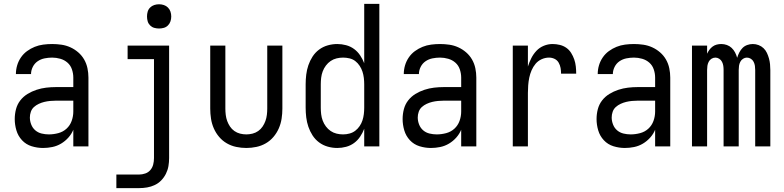

<svg xmlns="http://www.w3.org/2000/svg" viewBox="-20 -755 4040 990"><path d="M202 8Q172 8 143 -1Q114 -10 93.5 -32Q73 -54 64.5 -83Q56 -112 56 -141Q56 -167 62.5 -192Q69 -217 84.5 -237Q100 -257 122 -270.5Q144 -284 168.5 -292Q193 -300 218 -303Q243 -306 269 -306H358V-355Q358 -376 351 -397Q344 -418 328 -432Q312 -446 291 -452Q270 -458 249 -458Q229 -458 209.5 -454Q190 -450 174 -439Q158 -428 149 -410Q140 -392 140 -373H62Q62 -396 68.5 -418Q75 -440 88 -459Q101 -478 119.5 -491.5Q138 -505 159 -513.5Q180 -522 203 -525Q226 -528 249 -528Q273 -528 297 -524.5Q321 -521 343 -511Q365 -501 383.5 -485Q402 -469 414 -448Q426 -427 431 -403Q436 -379 436 -355V0H358V-86Q349 -64 332.5 -45.5Q316 -27 295 -14.5Q274 -2 250 3Q226 8 202 8ZM232 -62Q256 -62 280.5 -68.5Q305 -75 323 -91.5Q341 -108 349.5 -131.5Q358 -155 358 -180V-236H269Q254 -236 238.5 -234.5Q223 -233 208.5 -229.5Q194 -226 180 -219.5Q166 -213 155 -203Q144 -193 139 -178.5Q134 -164 134 -149Q134 -131 141 -113Q148 -95 162 -83Q176 -71 194.5 -66.5Q213 -62 232 -62Z M580 215V145H697Q713 145 729 139.5Q745 134 755.5 121.5Q766 109 770 93Q774 77 774 60V-450H638V-520H852V60Q852 81 848.5 101.5Q845 122 835.5 141Q826 160 811.5 175Q797 190 778 199Q759 208 738.5 211.5Q718 215 697 215ZM800 -608Q787 -608 775 -611.5Q763 -615 754 -624Q745 -633 741.5 -645Q738 -657 738 -670Q738 -683 741.5 -695Q745 -707 754 -716Q763 -725 775 -729Q787 -733 800 -733Q813 -733 825 -729Q837 -725 846 -716Q855 -707 859 -695Q863 -683 863 -670Q863 -657 859 -645Q855 -633 846 -624Q837 -615 825 -611.5Q813 -608 800 -608Z M1250 8Q1224 8 1198 2.5Q1172 -3 1149.5 -16Q1127 -29 1110 -49Q1093 -69 1082.5 -93Q1072 -117 1068 -143Q1064 -169 1064 -195V-520H1142V-195Q1142 -179 1144 -162.5Q1146 -146 1151.5 -131Q1157 -116 1166 -102.5Q1175 -89 1188.5 -79.5Q1202 -70 1218 -66Q1234 -62 1250 -62Q1266 -62 1282 -66Q1298 -70 1311.5 -79.5Q1325 -89 1334 -102.5Q1343 -116 1348.5 -131Q1354 -146 1356 -162.5Q1358 -179 1358 -195V-520H1436V-195Q1436 -169 1432 -143Q1428 -117 1417.5 -93Q1407 -69 1390 -49Q1373 -29 1350.5 -16Q1328 -3 1302 2.5Q1276 8 1250 8Z M1719 8Q1694 8 1669.5 1Q1645 -6 1625 -21Q1605 -36 1591.5 -57Q1578 -78 1570 -101.5Q1562 -125 1559 -150Q1556 -175 1556 -200V-320Q1556 -345 1559 -370Q1562 -395 1570 -418.5Q1578 -442 1591.5 -463Q1605 -484 1625 -499Q1645 -514 1669.5 -521Q1694 -528 1719 -528Q1742 -528 1764.5 -522Q1787 -516 1805.5 -502.5Q1824 -489 1837 -469.5Q1850 -450 1858 -429V-735H1936V0H1858V-91Q1850 -70 1837 -50.5Q1824 -31 1805.5 -17.5Q1787 -4 1764.5 2Q1742 8 1719 8ZM1749 -62Q1766 -62 1782.5 -66.5Q1799 -71 1812 -81Q1825 -91 1834.5 -105Q1844 -119 1849 -134.5Q1854 -150 1856 -166.5Q1858 -183 1858 -200V-320Q1858 -337 1856 -353.5Q1854 -370 1849 -385.5Q1844 -401 1834.5 -415.5Q1825 -430 1812 -440Q1799 -450 1782.5 -454Q1766 -458 1749 -458Q1732 -458 1715.5 -454Q1699 -450 1685 -440.5Q1671 -431 1660.5 -417Q1650 -403 1644 -387Q1638 -371 1636 -354Q1634 -337 1634 -320V-200Q1634 -183 1636 -166Q1638 -149 1644 -133Q1650 -117 1660.5 -103Q1671 -89 1685 -79.5Q1699 -70 1715.5 -66Q1732 -62 1749 -62Z M2202 8Q2172 8 2143 -1Q2114 -10 2093.5 -32Q2073 -54 2064.5 -83Q2056 -112 2056 -141Q2056 -167 2062.5 -192Q2069 -217 2084.5 -237Q2100 -257 2122 -270.5Q2144 -284 2168.5 -292Q2193 -300 2218 -303Q2243 -306 2269 -306H2358V-355Q2358 -376 2351 -397Q2344 -418 2328 -432Q2312 -446 2291 -452Q2270 -458 2249 -458Q2229 -458 2209.5 -454Q2190 -450 2174 -439Q2158 -428 2149 -410Q2140 -392 2140 -373H2062Q2062 -396 2068.5 -418Q2075 -440 2088 -459Q2101 -478 2119.5 -491.5Q2138 -505 2159 -513.5Q2180 -522 2203 -525Q2226 -528 2249 -528Q2273 -528 2297 -524.5Q2321 -521 2343 -511Q2365 -501 2383.5 -485Q2402 -469 2414 -448Q2426 -427 2431 -403Q2436 -379 2436 -355V0H2358V-86Q2349 -64 2332.5 -45.5Q2316 -27 2295 -14.5Q2274 -2 2250 3Q2226 8 2202 8ZM2232 -62Q2256 -62 2280.5 -68.5Q2305 -75 2323 -91.5Q2341 -108 2349.5 -131.5Q2358 -155 2358 -180V-236H2269Q2254 -236 2238.5 -234.5Q2223 -233 2208.5 -229.5Q2194 -226 2180 -219.5Q2166 -213 2155 -203Q2144 -193 2139 -178.5Q2134 -164 2134 -149Q2134 -131 2141 -113Q2148 -95 2162 -83Q2176 -71 2194.5 -66.5Q2213 -62 2232 -62Z M2624 0V-520H2702V-412Q2709 -434 2719.5 -455Q2730 -476 2746 -493Q2762 -510 2784 -519Q2806 -528 2829 -528Q2848 -528 2866.5 -523.5Q2885 -519 2900 -508.5Q2915 -498 2925 -482Q2935 -466 2941 -448.5Q2947 -431 2949 -412.5Q2951 -394 2951 -375H2873Q2873 -390 2870.5 -404.5Q2868 -419 2860.5 -432Q2853 -445 2839.5 -451.5Q2826 -458 2811 -458Q2791 -458 2772.5 -449.5Q2754 -441 2741.5 -426Q2729 -411 2721 -392.5Q2713 -374 2709 -354.5Q2705 -335 2703.5 -315Q2702 -295 2702 -276V0Z M3202 8Q3172 8 3143 -1Q3114 -10 3093.5 -32Q3073 -54 3064.5 -83Q3056 -112 3056 -141Q3056 -167 3062.5 -192Q3069 -217 3084.5 -237Q3100 -257 3122 -270.5Q3144 -284 3168.5 -292Q3193 -300 3218 -303Q3243 -306 3269 -306H3358V-355Q3358 -376 3351 -397Q3344 -418 3328 -432Q3312 -446 3291 -452Q3270 -458 3249 -458Q3229 -458 3209.5 -454Q3190 -450 3174 -439Q3158 -428 3149 -410Q3140 -392 3140 -373H3062Q3062 -396 3068.5 -418Q3075 -440 3088 -459Q3101 -478 3119.5 -491.5Q3138 -505 3159 -513.5Q3180 -522 3203 -525Q3226 -528 3249 -528Q3273 -528 3297 -524.5Q3321 -521 3343 -511Q3365 -501 3383.5 -485Q3402 -469 3414 -448Q3426 -427 3431 -403Q3436 -379 3436 -355V0H3358V-86Q3349 -64 3332.5 -45.5Q3316 -27 3295 -14.5Q3274 -2 3250 3Q3226 8 3202 8ZM3232 -62Q3256 -62 3280.5 -68.5Q3305 -75 3323 -91.5Q3341 -108 3349.5 -131.5Q3358 -155 3358 -180V-236H3269Q3254 -236 3238.5 -234.5Q3223 -233 3208.5 -229.5Q3194 -226 3180 -219.5Q3166 -213 3155 -203Q3144 -193 3139 -178.5Q3134 -164 3134 -149Q3134 -131 3141 -113Q3148 -95 3162 -83Q3176 -71 3194.5 -66.5Q3213 -62 3232 -62Z M3548 0V-520H3626V-478Q3631 -489 3638 -498.5Q3645 -508 3654.5 -515Q3664 -522 3675.5 -525Q3687 -528 3699 -528Q3714 -528 3728 -523Q3742 -518 3752.5 -508Q3763 -498 3770 -485Q3777 -472 3781 -457Q3785 -471 3792 -484.5Q3799 -498 3809 -508Q3819 -518 3833 -523Q3847 -528 3862 -528Q3877 -528 3891.5 -522.5Q3906 -517 3917 -506.5Q3928 -496 3934.5 -482Q3941 -468 3945 -453.5Q3949 -439 3950.5 -424Q3952 -409 3952 -394V0H3874V-394Q3874 -405 3872.5 -415.5Q3871 -426 3866 -436Q3861 -446 3851.5 -452Q3842 -458 3831 -458Q3821 -458 3811.5 -452Q3802 -446 3797 -436Q3792 -426 3790.5 -415.5Q3789 -405 3789 -394V0H3711V-394Q3711 -405 3709.5 -415.5Q3708 -426 3703 -436Q3698 -446 3688.5 -452Q3679 -458 3669 -458Q3658 -458 3648.5 -452Q3639 -446 3634 -436Q3629 -426 3627.5 -415.5Q3626 -405 3626 -394V0Z"/></svg>

Font: Iosevka Term SS14
Style: Regular
Weight: 400
Monospace: yes
Designer: Belleve Invis
Foundry: Belleve Invis
Version: Version 24.1.1; ttfautohint (v1.8.4)